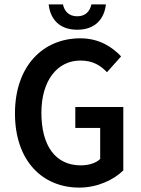

<svg xmlns="http://www.w3.org/2000/svg" viewBox="-20 -840 639 872"><path d="M48 -325C48 -108 174 12 340 12C424 12 497 -24 540 -66V-354H322V-259H435V-118C416 -99 382 -89 347 -89C231 -89 168 -179 168 -328C168 -475 241 -565 345 -565C402 -565 436 -543 466 -512L530 -584C491 -625 432 -666 345 -666C175 -666 48 -540 48 -325ZM331 -705C414 -705 454 -756 461 -820H395C389 -791 370 -766 331 -766C291 -766 272 -791 266 -820H201C208 -756 247 -705 331 -705Z"/></svg>

Font: Source Code Pro Semibold
Style: Regular
Weight: 600
Monospace: yes
Designer: Paul D. Hunt
Foundry: Adobe Systems Incorporated
Version: Version 1.017;PS 1.000;hotconv 1.0.70;makeotf.lib2.5.5900